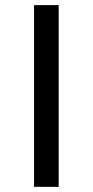

<svg xmlns="http://www.w3.org/2000/svg" viewBox="-20 -726 360 746"><path d="M208 -706.1V0H112.3V-706.1Z"/></svg>

Font: Inter 16pt Black
Style: Regular
Weight: 900
Version: Version 4.001;git-66647c0bb